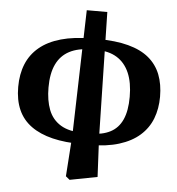

<svg xmlns="http://www.w3.org/2000/svg" viewBox="-57 -689 871 943"><g transform="rotate(5 379.0 -217.5)"><path d="M301.5 185 315.5 -18.5 332.5 -636.4H433.8L447.1 -18.4L456.7 174.8L321 200.9ZM366.8 20.8Q283.3 20.8 220.4 5.4Q157.5 -10 114.8 -40.9Q72 -71.8 50.9 -119.5Q29.8 -167.1 29.8 -231.9Q29.8 -294.9 50 -344.5Q70.2 -394.1 112 -428.9Q153.8 -463.8 217.7 -481.9Q281.5 -500 368.6 -500V-446.2Q306.8 -446.2 264 -423.9Q221.3 -401.6 199.8 -356.6Q178.3 -311.6 178.3 -242.1Q178.3 -178.9 196.3 -132.2Q214.4 -85.5 256 -60.2Q297.7 -34.8 366.8 -34.8ZM402.2 21.5V-34.1Q461.6 -34.1 501 -54.6Q540.5 -75 560.1 -118.6Q579.7 -162.1 579.7 -230.6Q579.7 -301.3 558.8 -349.2Q537.9 -397 497.8 -421.6Q457.7 -446.2 399.2 -446.2V-500Q487 -500 549.6 -483.2Q612.3 -466.5 651.6 -433.7Q690.8 -401 709.5 -353.3Q728.1 -305.5 728.1 -244.2Q728.1 -185.1 709.2 -136.2Q690.2 -87.3 650.3 -52.1Q610.4 -16.8 548.8 2.3Q487.2 21.5 402.2 21.5Z"/></g></svg>

Font: Source Serif 4 Variable
Style: Regular
Weight: 400
Designer: Frank Grießhammer
Foundry: Adobe
Version: Version 4.005;hotconv 1.1.0;makeotfexe 2.6.0